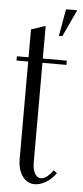

<svg xmlns="http://www.w3.org/2000/svg" viewBox="-52 -729 330 767"><g transform="rotate(5 113.0 -345.5)"><path d="M175.8 -590.8H162.1L181.2 -699.2H226.1ZM117.2 7.8Q86.4 7.8 67.6 -18.8Q48.8 -45.4 48.8 -88.9V-478H2V-495.1H48.8V-606.9L106 -626V-495.1H202.1V-478H106V-79.1Q106 -51.3 115.2 -34.7Q124.5 -18.1 140.1 -18.1Q162.6 -18.1 188 -54.2L202.1 -43.9Q185.1 -20 162.1 -6.1Q139.2 7.8 117.2 7.8Z"/></g></svg>

Font: Moniqa Narrow Heading
Style: Regular
Weight: 400
Width: 4
Designer: Rajesh Rajput
Foundry: Rajesh Rajput
Version: Version 1.000